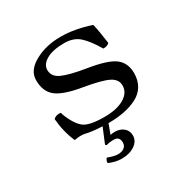

<svg xmlns="http://www.w3.org/2000/svg" viewBox="-157 -631 954 972"><g transform="rotate(-30 320.0 -145.0)"><path d="M295 96Q269 96 250 102L244 96L280 9Q217 6 187 -2Q176 -5 157 -5Q147 -5 123 -1Q94 -68 88 -144Q104 -160 131 -156Q137 -132 154 -101Q171 -70 191 -53Q222 -27 312 -27Q386 -27 428.5 -52.5Q471 -78 471 -120Q471 -156 432 -175.5Q393 -195 286 -213Q186 -230 145.5 -262.5Q105 -295 105 -361Q105 -418 170.5 -454Q236 -490 322 -490Q403 -490 496 -459Q506 -418 516 -342Q503 -329 480 -330Q443 -393 409.5 -423Q376 -453 322 -453Q255 -453 217.5 -431.5Q180 -410 180 -377Q180 -338 222.5 -319Q265 -300 358 -285Q472 -267 512.5 -235.5Q553 -204 553 -145Q553 -103 535 -72.5Q517 -42 483.5 -24.5Q450 -7 408 1.5Q366 10 314 10L293 67Q305 64 319 64Q350 64 370 81Q390 98 390 126Q390 158 359.5 179Q329 200 283 200Q248 200 209 183Q209 167 219 157Q257 171 277 171Q300 171 314 160.5Q328 150 328 131Q328 96 295 96Z"/></g></svg>

Font: Linux Libertine Mono O
Style: Mono
Weight: 400
Designer: Philipp H. Poll
Foundry: Philipp H. Poll
Version: Version 5.1.7